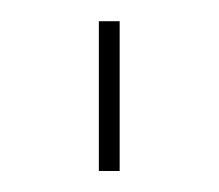

<svg xmlns="http://www.w3.org/2000/svg" viewBox="-20 -730 206 181"><path d="M73.2 -568.8V-710H92.8V-568.8Z"/></svg>

Font: Rawline Thin
Style: Regular
Weight: 250
Designer: Matt McInerney, Pablo Impallari, Rodrigo Fuenzalida
Foundry: Matt McInerney, Pablo Impallari, Rodrigo Fuenzalida
Version: Version 4.020;PS 004.020;hotconv 1.0.88;makeotf.lib2.5.64775